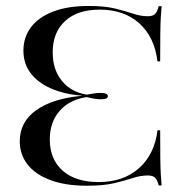

<svg xmlns="http://www.w3.org/2000/svg" viewBox="-20 -602 622 634"><path d="M267.7 11.3Q196 11.3 146.4 -7.3Q96.8 -25.8 71 -58.9Q45.2 -91.9 45.2 -135.5Q45.2 -199.2 99.2 -237.9Q153.2 -276.6 249.2 -285.5V-286.3Q190.3 -291.1 147.2 -310.5Q104 -329.8 80.6 -361.3Q57.3 -392.7 57.3 -434.7Q57.3 -479 82.3 -512.1Q107.3 -545.2 155.2 -563.7Q203.2 -582.3 272.6 -582.3Q325.8 -582.3 360.1 -573.8Q394.4 -565.3 419.4 -556.9Q444.4 -548.4 467.7 -548.4Q483.9 -548.4 491.5 -555.2Q499.2 -562.1 504 -581.5H513.7Q512.1 -565.3 510.9 -544.4Q509.7 -523.4 509.3 -489.5Q508.9 -455.6 508.9 -399.2H500Q490.3 -479.8 439.9 -525Q389.5 -570.2 308.9 -570.2Q236.3 -570.2 195.2 -532.7Q154 -495.2 154 -429Q154 -372.6 183.9 -335.5Q213.7 -298.4 266.1 -289.5Q279.8 -291.9 290.7 -293.5Q301.6 -295.2 312.1 -295.2Q324.2 -295.2 330.2 -292.3Q336.3 -289.5 336.3 -284.7Q336.3 -279.8 331 -277Q325.8 -274.2 313.7 -274.2Q302.4 -274.2 290.7 -276.2Q279 -278.2 266.1 -281.5Q208.9 -272.6 176.6 -235.5Q144.4 -198.4 144.4 -141.9Q144.4 -75.8 187.1 -38.3Q229.8 -0.8 305.6 -0.8Q387.1 -0.8 438.7 -46.4Q490.3 -91.9 500 -171.8H508.9Q508.9 -115.3 509.3 -81.5Q509.7 -47.6 510.9 -27Q512.1 -6.5 513.7 10.5H504Q499.2 -8.9 491.5 -15.7Q483.9 -22.6 467.7 -22.6Q444.4 -22.6 418.5 -14.1Q392.7 -5.6 357.3 2.8Q321.8 11.3 267.7 11.3Z"/></svg>

Font: Playfair 144pt SemiExpanded Medium
Style: Regular
Weight: 500
Width: 6
Designer: Claus Eggers Sørensen
Foundry: Claus Eggers Sørensen
Version: Version 2.203